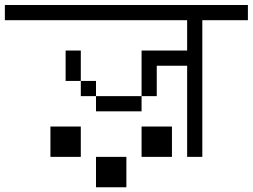

<svg xmlns="http://www.w3.org/2000/svg" viewBox="-20 -708 1040 790"><path d="M1000 -625V-687.5H0V-625H750Q750 -625 750 -500H562.5V-312.5H375V-250H562.5V-312.5H625Q625 -312.5 625 -437.5H750Q750 -437.5 750 -62.5H812.5V-625ZM375 -62.5Q375 -62.5 375 62.5H500Q500 62.5 500 -62.5ZM187.5 -187.5Q187.5 -187.5 187.5 -62.5H312.5Q312.5 -62.5 312.5 -187.5ZM562.5 -187.5Q562.5 -187.5 562.5 -62.5H687.5Q687.5 -62.5 687.5 -187.5ZM375 -312.5V-375H312.5V-312.5ZM312.5 -375Q312.5 -375 312.5 -500H250Q250 -500 250 -375Z"/></svg>

Font: CalcUnifontExMono
Style: Regular
Weight: 500
Version: Version 15.0.06